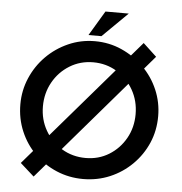

<svg xmlns="http://www.w3.org/2000/svg" viewBox="-60 -958 978 1034"><g transform="rotate(5 429.0 -441.5)"><path d="M761 -682 160 18 85 -49 688 -750ZM55 -364Q55 -439 84 -506.5Q113 -574 164 -625.5Q215 -677 282.5 -707Q350 -737 426 -737Q503 -737 570.5 -707Q638 -677 690 -625.5Q742 -574 771 -506.5Q800 -439 800 -364Q800 -286 771 -219Q742 -152 690 -100.5Q638 -49 570.5 -20.5Q503 8 426 8Q350 8 282.5 -20.5Q215 -49 164 -99.5Q113 -150 84 -218Q55 -286 55 -364ZM177 -363Q177 -292 210.5 -233.5Q244 -175 301.5 -140.5Q359 -106 430 -106Q500 -106 556 -140.5Q612 -175 645 -233.5Q678 -292 678 -364Q678 -436 644.5 -495Q611 -554 554 -588.5Q497 -623 427 -623Q357 -623 300 -588Q243 -553 210 -494Q177 -435 177 -363ZM594 -901 458 -767H388L468 -901Z"/></g></svg>

Font: Reem Kufi Fun Medium
Style: Regular
Weight: 500
Designer: Khaled Hosny
Version: Version 1.005